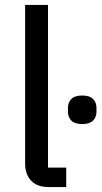

<svg xmlns="http://www.w3.org/2000/svg" viewBox="-20 -760 414 780"><path d="M179 0Q131 0 106.5 -26Q82 -52 82 -95V-740H175V-79H249V0ZM314 -256Q284 -256 270 -270Q256 -284 256 -307V-321Q256 -344 270 -358Q284 -372 314 -372Q344 -372 358 -358Q372 -344 372 -321V-307Q372 -284 358 -270Q344 -256 314 -256Z"/></svg>

Font: IBM Plex Sans Text
Style: Regular
Weight: 450
Designer: Mike Abbink, Paul van der Laan, Pieter van Rosmalen
Foundry: Bold Monday
Version: Version 3.005